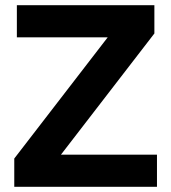

<svg xmlns="http://www.w3.org/2000/svg" viewBox="-20 -720 659 740"><path d="M35 0V-109L395 -576H45V-700H575V-591L215 -124H585V0Z"/></svg>

Font: Golos Text SemiBold
Style: Regular
Weight: 600
Designer: A.Korolkova, Vitaly Kuzmin
Foundry: ParaType Ltd
Version: Version 2.004